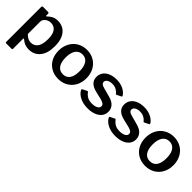

<svg xmlns="http://www.w3.org/2000/svg" viewBox="140 -1473 2571 2571"><g transform="rotate(45 1425.5 -187.5)"><path d="M193 -512C193 -524 186.7 -530 174 -530H83C75.7 -530 70.5 -528.5 67.5 -525.5C64.5 -522.5 63 -517.3 63 -510V149C63 159.7 67.7 165 77 165H179C188.3 165 193 159.7 193 149V-35C193 -44.3 194.7 -49 198 -49C200 -49 204.3 -46.3 211 -41C248.3 -7 293.7 10 347 10C413 10 466 -14 506 -62C546 -110 566 -179.7 566 -271C566 -329.7 557 -379.2 539 -419.5C521 -459.8 496.2 -490 464.5 -510C432.8 -530 396.7 -540 356 -540C320.7 -540 292.2 -534.2 270.5 -522.5C248.8 -510.8 227.3 -495 206 -475C202.7 -471.7 200 -470 198 -470C194.7 -470 193 -472.7 193 -478ZM302 -75C262.7 -75 226.3 -93.3 193 -130V-363C193 -378.3 197.8 -393 207.5 -407C217.2 -421 230.7 -432.5 248 -441.5C265.3 -450.5 284.7 -455 306 -455C345.3 -455 376.5 -440.5 399.5 -411.5C422.5 -382.5 434 -336 434 -272C434 -205.3 422.3 -155.8 399 -123.5C375.7 -91.2 343.3 -75 302 -75Z M767 -24.5C807 -1.5 852.7 10 904 10C955.3 10 1001 -1.7 1041 -25C1081 -48.3 1112.2 -80.7 1134.5 -122C1156.8 -163.3 1168 -210.3 1168 -263C1168 -316.3 1157 -364 1135 -406C1113 -448 1082 -480.8 1042 -504.5C1002 -528.2 956.3 -540 905 -540C854.3 -540 809 -528.3 769 -505C729 -481.7 697.7 -448.8 675 -406.5C652.3 -364.2 641 -316 641 -262C641 -209.3 652 -162.3 674 -121C696 -79.7 727 -47.5 767 -24.5ZM1002.5 -127C980.2 -95 947.7 -79 905 -79C863 -79 830.5 -95 807.5 -127C784.5 -159 773 -205 773 -265C773 -325.7 784.5 -372.3 807.5 -405C830.5 -437.7 863 -454 905 -454C947 -454 979.3 -437.7 1002 -405C1024.7 -372.3 1036 -325.7 1036 -265C1036 -205 1024.8 -159 1002.5 -127Z M1539 -442C1560.3 -431.3 1577.7 -417 1591 -399C1594.3 -394.3 1598.7 -392 1604 -392C1604.7 -392 1607 -392.7 1611 -394L1673 -425C1676.3 -427 1678 -429.7 1678 -433C1678 -436.3 1676.3 -440.7 1673 -446C1655.7 -473.3 1628.7 -495.8 1592 -513.5C1555.3 -531.2 1513.3 -540 1466 -540C1422 -540 1383.5 -533 1350.5 -519C1317.5 -505 1292.2 -485.3 1274.5 -460C1256.8 -434.7 1248 -405.7 1248 -373C1248 -335.7 1259.8 -305 1283.5 -281C1307.2 -257 1344.3 -239 1395 -227L1497 -203C1525.7 -195.7 1545.8 -187.2 1557.5 -177.5C1569.2 -167.8 1575 -156 1575 -142C1575 -121.3 1564.2 -105.2 1542.5 -93.5C1520.8 -81.8 1493 -76 1459 -76C1422.3 -76 1392.5 -82.7 1369.5 -96C1346.5 -109.3 1327 -127.3 1311 -150C1307.7 -153.3 1304.7 -155 1302 -155C1298.7 -155 1294.7 -153.7 1290 -151L1231 -121C1227 -118.3 1225 -115 1225 -111C1225 -109 1226.3 -105.3 1229 -100C1246.3 -67.3 1275.7 -40.8 1317 -20.5C1358.3 -0.2 1406.7 10 1462 10C1506.7 10 1546.5 3.3 1581.5 -10C1616.5 -23.3 1643.8 -42.5 1663.5 -67.5C1683.2 -92.5 1693 -122 1693 -156C1693 -192 1681.3 -223 1658 -249C1634.7 -275 1598 -294.3 1548 -307L1429 -339C1404.3 -345.7 1387.3 -353.5 1378 -362.5C1368.7 -371.5 1364 -381.7 1364 -393C1364 -412.3 1373.5 -428 1392.5 -440C1411.5 -452 1435.7 -458 1465 -458C1493 -458 1517.7 -452.7 1539 -442Z M2063 -442C2084.3 -431.3 2101.7 -417 2115 -399C2118.3 -394.3 2122.7 -392 2128 -392C2128.7 -392 2131 -392.7 2135 -394L2197 -425C2200.3 -427 2202 -429.7 2202 -433C2202 -436.3 2200.3 -440.7 2197 -446C2179.7 -473.3 2152.7 -495.8 2116 -513.5C2079.3 -531.2 2037.3 -540 1990 -540C1946 -540 1907.5 -533 1874.5 -519C1841.5 -505 1816.2 -485.3 1798.5 -460C1780.8 -434.7 1772 -405.7 1772 -373C1772 -335.7 1783.8 -305 1807.5 -281C1831.2 -257 1868.3 -239 1919 -227L2021 -203C2049.7 -195.7 2069.8 -187.2 2081.5 -177.5C2093.2 -167.8 2099 -156 2099 -142C2099 -121.3 2088.2 -105.2 2066.5 -93.5C2044.8 -81.8 2017 -76 1983 -76C1946.3 -76 1916.5 -82.7 1893.5 -96C1870.5 -109.3 1851 -127.3 1835 -150C1831.7 -153.3 1828.7 -155 1826 -155C1822.7 -155 1818.7 -153.7 1814 -151L1755 -121C1751 -118.3 1749 -115 1749 -111C1749 -109 1750.3 -105.3 1753 -100C1770.3 -67.3 1799.7 -40.8 1841 -20.5C1882.3 -0.2 1930.7 10 1986 10C2030.7 10 2070.5 3.3 2105.5 -10C2140.5 -23.3 2167.8 -42.5 2187.5 -67.5C2207.2 -92.5 2217 -122 2217 -156C2217 -192 2205.3 -223 2182 -249C2158.7 -275 2122 -294.3 2072 -307L1953 -339C1928.3 -345.7 1911.3 -353.5 1902 -362.5C1892.7 -371.5 1888 -381.7 1888 -393C1888 -412.3 1897.5 -428 1916.5 -440C1935.5 -452 1959.7 -458 1989 -458C2017 -458 2041.7 -452.7 2063 -442Z M2414 -24.5C2454 -1.5 2499.7 10 2551 10C2602.3 10 2648 -1.7 2688 -25C2728 -48.3 2759.2 -80.7 2781.5 -122C2803.8 -163.3 2815 -210.3 2815 -263C2815 -316.3 2804 -364 2782 -406C2760 -448 2729 -480.8 2689 -504.5C2649 -528.2 2603.3 -540 2552 -540C2501.3 -540 2456 -528.3 2416 -505C2376 -481.7 2344.7 -448.8 2322 -406.5C2299.3 -364.2 2288 -316 2288 -262C2288 -209.3 2299 -162.3 2321 -121C2343 -79.7 2374 -47.5 2414 -24.5ZM2649.5 -127C2627.2 -95 2594.7 -79 2552 -79C2510 -79 2477.5 -95 2454.5 -127C2431.5 -159 2420 -205 2420 -265C2420 -325.7 2431.5 -372.3 2454.5 -405C2477.5 -437.7 2510 -454 2552 -454C2594 -454 2626.3 -437.7 2649 -405C2671.7 -372.3 2683 -325.7 2683 -265C2683 -205 2671.8 -159 2649.5 -127Z"/></g></svg>

Font: Libre Franklin SemiBold
Style: Regular
Weight: 600
Designer: Pablo Impallari, Rodrigo Fuenzalida
Foundry: Impallari Type
Version: Version 1.002; ttfautohint (v1.5)